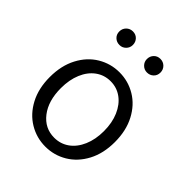

<svg xmlns="http://www.w3.org/2000/svg" viewBox="-195 -800 930 930"><g transform="rotate(45 270.0 -335.5)"><path d="M47 -242Q47 -320 77.5 -378Q108 -436 159 -466.5Q210 -497 270 -497Q330 -497 381 -466.5Q432 -436 462.5 -378Q493 -320 493 -242Q493 -164 462.5 -106.5Q432 -49 381 -18.5Q330 12 270 12Q210 12 159 -18.5Q108 -49 77.5 -106.5Q47 -164 47 -242ZM418 -242Q418 -299 399 -343Q380 -387 346.5 -411.5Q313 -436 270 -436Q227 -436 193.5 -411.5Q160 -387 141.5 -343Q123 -299 123 -242Q123 -155 164 -102Q205 -49 270 -49Q313 -49 346.5 -73Q380 -97 399 -141Q418 -185 418 -242ZM129 -636Q129 -656 142.5 -669.5Q156 -683 176 -683Q196 -683 209 -669.5Q222 -656 222 -636Q222 -617 208.5 -603.5Q195 -590 176 -590Q156 -590 142.5 -603Q129 -616 129 -636ZM318 -636Q318 -656 331 -669.5Q344 -683 364 -683Q384 -683 397.5 -669.5Q411 -656 411 -636Q411 -616 397.5 -603Q384 -590 364 -590Q345 -590 331.5 -603.5Q318 -617 318 -636Z"/></g></svg>

Font: Assistant-zap
Style: zap
Weight: 400
Designer: Hebrew By Ben Nathan, Latin by Paul Hunt
Version: Version 2.001